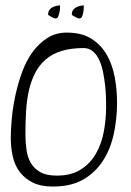

<svg xmlns="http://www.w3.org/2000/svg" viewBox="-20 -683 481 704"><path d="M19.5 -177.7Q19.5 -209 23.4 -250Q27.3 -291 36.6 -334Q45.9 -377 61 -418.5Q76.2 -460 99.1 -491.7Q122.1 -523.4 153.3 -543.5Q184.6 -563.5 224.6 -563.5Q280.3 -563.5 315.9 -540.5Q351.6 -517.6 372.1 -481Q392.6 -444.3 400.9 -398.9Q409.2 -353.5 409.2 -307.6Q409.2 -249 397.5 -193.4Q385.7 -137.7 357.9 -94.2Q330.1 -50.8 285.6 -24.9Q241.2 1 172.9 1Q129.9 1 101.1 -13.2Q72.3 -27.3 53.7 -50.8Q35.2 -74.2 27.3 -107.4Q19.5 -140.6 19.5 -177.7ZM73.2 -192.4Q73.2 -162.1 77.1 -133.8Q81.1 -105.5 93.3 -85Q105.5 -64.5 127.9 -51.8Q150.4 -39.1 188.5 -39.1Q241.2 -39.1 276.4 -61.5Q311.5 -84 332 -120.1Q352.5 -156.2 360.8 -201.2Q369.1 -246.1 369.1 -291Q369.1 -302.7 368.7 -323.2Q368.2 -343.8 365.7 -367.2Q363.3 -390.6 358.4 -416Q353.5 -441.4 344.7 -461.4Q335.9 -481.4 321.3 -494.1Q306.6 -506.8 287.1 -506.8Q240.2 -506.8 205.6 -496.1Q170.9 -485.4 147 -464.4Q123 -443.4 108.4 -414.6Q93.8 -385.7 85.9 -351.1Q78.1 -316.4 75.7 -275.9Q73.2 -235.4 73.2 -192.4ZM243.2 -628.9Q243.2 -638.7 247.1 -645Q251 -651.4 257.8 -655.3Q264.6 -659.2 272.5 -661.1Q280.3 -663.1 287.1 -663.1V-655.3Q287.1 -647.5 285.6 -638.7Q284.2 -629.9 280.8 -622.6Q277.3 -615.2 270.5 -615.2Q268.6 -615.2 264.6 -616.7Q260.7 -618.2 256.3 -620.6Q252 -623 248.5 -625Q245.1 -627 243.2 -628.9ZM156.2 -628.9Q156.2 -638.7 160.2 -645Q164.1 -651.4 170.9 -655.3Q177.7 -659.2 185.5 -661.1Q193.4 -663.1 200.2 -663.1V-655.3Q200.2 -647.5 198.2 -638.7Q196.3 -629.9 193.4 -622.6Q190.4 -615.2 183.6 -615.2Q181.6 -615.2 177.7 -616.7Q173.8 -618.2 169.4 -620.6Q165 -623 161.6 -625Q158.2 -627 156.2 -628.9Z"/></svg>

Font: The Girl Next Door
Style: Regular
Weight: 400
Designer: Kimberly Geswein
Foundry: Kimberly Geswein
Version: Version 1.002 2010